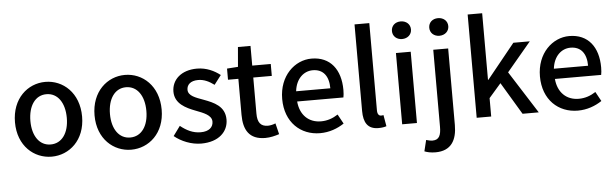

<svg xmlns="http://www.w3.org/2000/svg" viewBox="-58 -1018 4732 1476"><g transform="rotate(-5 2308.0 -280.0)"><path d="M307 13C443 13 566 -92 566 -274C566 -458 443 -564 307 -564C171 -564 48 -458 48 -274C48 -92 171 13 307 13ZM307 -81C221 -81 167 -158 167 -274C167 -391 221 -469 307 -469C394 -469 448 -391 448 -274C448 -158 394 -81 307 -81Z M921 13C1057 13 1180 -92 1180 -274C1180 -458 1057 -564 921 -564C785 -564 662 -458 662 -274C662 -92 785 13 921 13ZM921 -81C835 -81 781 -158 781 -274C781 -391 835 -469 921 -469C1008 -469 1062 -391 1062 -274C1062 -158 1008 -81 921 -81Z M1461 13C1597 13 1670 -62 1670 -154C1670 -258 1585 -292 1508 -321C1448 -343 1391 -361 1391 -408C1391 -446 1419 -476 1479 -476C1525 -476 1564 -456 1602 -428L1656 -499C1611 -534 1551 -564 1477 -564C1356 -564 1282 -495 1282 -403C1282 -310 1366 -271 1439 -243C1499 -220 1561 -198 1561 -148C1561 -106 1530 -74 1464 -74C1405 -74 1357 -98 1308 -137L1254 -63C1307 -19 1385 13 1461 13Z M1955 13C1995 13 2032 3 2063 -7L2042 -92C2026 -85 2002 -79 1983 -79C1926 -79 1903 -113 1903 -179V-458H2046V-550H1903V-702H1806L1793 -550L1708 -544V-458H1788V-180C1788 -64 1831 13 1955 13Z M2378 13C2450 13 2513 -11 2564 -45L2524 -118C2484 -92 2442 -77 2393 -77C2298 -77 2232 -140 2223 -245H2580C2583 -258 2585 -281 2585 -303C2585 -459 2507 -564 2361 -564C2232 -564 2110 -453 2110 -274C2110 -93 2229 13 2378 13ZM2222 -324C2233 -421 2294 -474 2363 -474C2443 -474 2486 -419 2486 -324Z M2828 13C2856 13 2876 9 2890 4L2875 -83C2865 -81 2861 -81 2856 -81C2842 -81 2828 -92 2828 -123V-797H2714V-129C2714 -40 2745 13 2828 13Z M3012 0H3126V-550H3012ZM3069 -653C3111 -653 3143 -681 3143 -721C3143 -762 3111 -789 3069 -789C3027 -789 2996 -762 2996 -721C2996 -681 3027 -653 3069 -653Z M3249 237C3371 237 3415 156 3415 41V-550H3300V43C3300 108 3286 145 3234 145C3217 145 3200 140 3185 136L3164 222C3184 230 3212 237 3249 237ZM3357 -653C3399 -653 3431 -681 3431 -721C3431 -762 3399 -789 3357 -789C3315 -789 3284 -762 3284 -721C3284 -681 3315 -653 3357 -653Z M3587 0H3699V-142L3792 -249L3941 0H4066L3858 -327L4045 -550H3918L3702 -283H3699V-797H3587Z M4367 13C4439 13 4502 -11 4553 -45L4513 -118C4473 -92 4431 -77 4382 -77C4287 -77 4221 -140 4212 -245H4569C4572 -258 4574 -281 4574 -303C4574 -459 4496 -564 4350 -564C4221 -564 4099 -453 4099 -274C4099 -93 4218 13 4367 13ZM4211 -324C4222 -421 4283 -474 4352 -474C4432 -474 4475 -419 4475 -324Z"/></g></svg>

Font: Source Han Sans KR Medium
Style: Regular
Weight: 500
Designer: Ryoko NISHIZUKA (kana & ideographs); Paul D. Hunt (Latin, Greek & Cyrillic); Wenlong ZHANG (bopomofo); Sandoll Communica
Foundry: Adobe Systems Incorporated
Version: Version 1.001;PS 1.001;hotconv 1.0.78;makeotf.lib2.5.61930